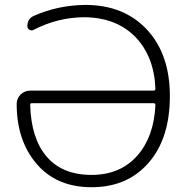

<svg xmlns="http://www.w3.org/2000/svg" viewBox="-20 -784 761 792"><path d="M621.1 -350.6Q621.1 -358.4 613.3 -358.4H111.3Q104.5 -358.4 104.5 -351.6Q108.4 -212.9 171.9 -138.7Q236.3 -62.5 357.4 -62.5Q476.6 -62.5 546.9 -142.6Q615.2 -220.7 621.1 -350.6ZM119.1 -661.1Q110.4 -656.2 101.6 -661.1Q92.8 -666 92.8 -675.8Q92.8 -707 120.1 -718.8Q219.7 -762.7 332 -763.7Q491.2 -763.7 585.9 -662.1Q680.7 -560.5 680.7 -387.7Q680.7 -212.9 592.8 -112.3Q504.9 -11.7 358.4 -11.7Q211.9 -11.7 129.9 -109.4Q48.8 -205.1 48.8 -355.5Q48.8 -377 64.5 -393.6Q81.1 -410.2 105.5 -410.2H613.3Q621.1 -410.2 621.1 -418Q616.2 -549.8 539.1 -630.9Q459 -712.9 325.2 -712.9Q217.8 -711.9 119.1 -661.1Z"/></svg>

Font: Gen Jyuu Gothic P Light
Style: Regular
Weight: 200
Designer: [Source Han Sans]
Ryoko NISHIZUKA  (kana & ideographs); Paul D. Hunt (Latin, Greek & Cyrillic); Wenlong ZHANG  (bopomofo
Version: Version 1.002.20150607